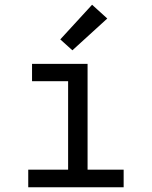

<svg xmlns="http://www.w3.org/2000/svg" viewBox="-20 -789 640 809"><path d="M99 0V-74H267V-447H115V-520H349V-74H501V0ZM285 -577 234 -623 368 -769 432 -711Z"/></svg>

Font: Zed Mono Extended
Style: Regular
Weight: 400
Width: 7
Monospace: yes
Designer: Belleve Invis
Foundry: Belleve Invis
Version: Version 1.0.0; ttfautohint (v1.8.4)